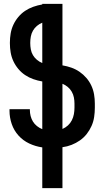

<svg xmlns="http://www.w3.org/2000/svg" viewBox="-20 -755 540 990"><path d="M198 215V5Q163 0 131 -15Q99 -30 75.5 -56Q52 -82 40.5 -115.5Q29 -149 29 -184V-192H134V-188Q134 -172 138 -156.5Q142 -141 150 -128Q158 -115 170.5 -105Q183 -95 198 -89V-335Q174 -339 151.5 -347Q129 -355 109.5 -368Q90 -381 74.5 -399.5Q59 -418 49 -439.5Q39 -461 35 -484.5Q31 -508 31 -532V-535Q31 -559 35 -582.5Q39 -606 49 -627.5Q59 -649 74.5 -667.5Q90 -686 109.5 -699Q129 -712 151.5 -720Q174 -728 198 -732V-735H302V-418Q326 -414 348.5 -406Q371 -398 390.5 -384.5Q410 -371 425.5 -353Q441 -335 451 -313.5Q461 -292 465 -268.5Q469 -245 469 -221V-200Q469 -176 465.5 -152Q462 -128 452 -105.5Q442 -83 427 -64Q412 -45 392 -31Q372 -17 349 -8Q326 1 302 4V215ZM198 -430V-638Q183 -632 170.5 -621.5Q158 -611 150 -597Q142 -583 139 -567Q136 -551 136 -535V-532Q136 -516 139 -500Q142 -484 150 -470.5Q158 -457 170.5 -446.5Q183 -436 198 -430ZM302 -90Q318 -97 330.5 -108.5Q343 -120 350.5 -135Q358 -150 361 -166.5Q364 -183 364 -200V-221Q364 -237 361 -252.5Q358 -268 350 -282Q342 -296 329.5 -306.5Q317 -317 302 -323Z"/></svg>

Font: Iosevka Extrabold
Style: Regular
Weight: 800
Monospace: yes
Designer: Belleve Invis
Foundry: Belleve Invis
Version: Version 32.5.0; ttfautohint (v1.8.4)